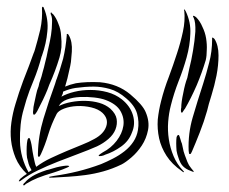

<svg xmlns="http://www.w3.org/2000/svg" viewBox="-20 -513 681 572"><path d="M140 1Q110 10 92.5 17Q75 24 57 35Q56 36 54 38Q52 40 50 39Q48 38 50 35Q52 32 54 31Q62 21 76.5 12Q91 3 118 -6Q127 -8 138 -11.5Q149 -15 159.5 -17Q170 -19 177 -19.5Q184 -20 186 -18Q187 -17 180.5 -14Q174 -11 166 -8Q158 -5 150.5 -2.5Q143 0 140 1ZM157 -341Q145 -301 127 -261Q124 -253 121 -245Q110 -218 91 -182Q90 -181 87.5 -176.5Q85 -172 81 -171Q79 -172 78.5 -175.5Q78 -179 79 -185Q79 -193 82 -205.5Q85 -218 87.5 -231Q90 -244 95 -256Q97 -267 100 -274Q104 -285 107 -298Q111 -311 115 -329Q119 -343 122 -360Q123 -364 124 -369Q129 -390 132 -409Q135 -429 135 -445Q136 -460 132 -469Q130 -472 131 -473Q131 -476 132 -476Q134 -476 135 -473Q136 -472 138 -471Q148 -459 154 -442Q161 -426 162 -407Q164 -389 163 -372Q161 -354 157 -341ZM84 -365Q92 -392 100 -425Q107 -458 105 -489Q105 -492 107 -493Q108 -493 110 -491Q111 -489 111 -488Q125 -455 121 -419Q118 -384 105 -347Q105 -346 104 -345Q94 -307 80 -273Q74 -258 68 -243Q58 -216 51 -189Q44 -166 41.5 -141.5Q39 -117 39.5 -92.5Q40 -68 46.5 -44.5Q53 -21 65 0L74 -6Q71 -11 68 -17.5Q65 -24 63 -34Q60 -42 59.5 -53.5Q59 -65 59.5 -76Q60 -87 61.5 -94.5Q63 -102 67 -102Q68 -102 69.5 -98.5Q71 -95 72 -90.5Q73 -86 74 -81.5Q75 -77 75 -75Q76 -69 77 -61.5Q78 -54 80 -45.5Q82 -37 83.5 -29.5Q85 -22 88 -16Q108 -31 131.5 -42Q155 -53 178.5 -63Q202 -73 223.5 -81.5Q245 -90 261 -99Q289 -114 296.5 -136.5Q304 -159 285 -177Q273 -188 252 -193Q231 -198 209.5 -197Q188 -196 171 -189.5Q154 -183 149 -174Q133 -143 123.5 -111.5Q114 -80 102 -54Q98 -45 96 -46Q93 -46 93 -49.5Q93 -53 93 -56Q94 -108 109.5 -159.5Q125 -211 144 -263Q146 -270 148 -276Q149 -277 149 -278Q157 -299 168 -338Q176 -371 179 -409Q178 -412 181 -412Q182 -412 183 -411L185 -408Q196 -389 194 -359Q193 -347 192 -336Q192 -325 181 -280Q178 -268 174 -255Q188 -261 206 -265Q238 -270 278 -268Q331 -263 368 -232Q405 -201 414 -179Q426 -151 421 -125.5Q416 -100 402.5 -79.5Q389 -59 371.5 -44Q354 -29 342 -23Q315 -10 288 -2.5Q261 5 234.5 8.5Q208 12 183.5 13.5Q159 15 140 16Q126 17 126 15Q125 14 130.5 13Q136 12 141 11Q177 6 211.5 -2.5Q246 -11 281 -24Q298 -31 316.5 -40.5Q335 -50 351 -62.5Q367 -75 377.5 -91Q388 -107 391 -126Q395 -150 388.5 -174Q382 -198 356 -220Q332 -241 307 -248Q282 -255 259 -255Q234 -255 205 -251Q186 -248 168 -240L167 -234L163 -225Q179 -234 201.5 -239.5Q224 -245 249.5 -245Q275 -245 299.5 -238.5Q324 -232 343 -217Q368 -197 376 -170Q384 -143 373 -118Q364 -93 341 -76.5Q318 -60 293 -52Q290 -50 283 -48.5Q276 -47 274 -49Q273 -50 278.5 -54Q284 -58 286 -59Q311 -72 327.5 -93.5Q344 -115 347.5 -138Q351 -161 339 -182Q327 -203 295 -215Q282 -220 261 -222.5Q240 -225 218.5 -224Q197 -223 179.5 -216.5Q162 -210 155 -197Q171 -205 192 -209Q213 -213 235 -212.5Q257 -212 276 -206.5Q295 -201 309 -189Q325 -174 327.5 -158.5Q330 -143 324 -127.5Q318 -112 303 -99Q288 -86 269 -77Q244 -66 213 -54.5Q182 -43 151.5 -31Q121 -19 93 -5.5Q65 8 45 23Q39 28 37 27Q35 27 37 24.5Q39 22 40 20Q47 14 51 11Q55 8 60 5Q37 -17 26.5 -42.5Q16 -68 13 -94.5Q10 -121 14 -149Q18 -177 26 -203Q36 -237 49 -272Q68 -320 80 -354Q82 -358 84 -365ZM566 -259Q549 -220 531 -189Q529 -187 526 -182Q523 -177 522 -177Q519 -178 519 -184Q519 -190 520 -192Q520 -209 526 -236Q531 -263 538 -281Q539 -286 544 -309Q550 -332 555 -362Q560 -391 562 -419Q563 -447 557 -460Q553 -466 557 -466Q558 -466 564 -462Q576 -450 583 -433Q591 -417 594 -399Q597 -380 596 -364Q596 -347 593 -334Q582 -297 566 -259ZM575 -118Q562 -85 552 -62Q550 -57 549 -56Q548 -54 546 -54Q543 -54 543 -57L542 -64Q540 -115 554 -163Q568 -211 585 -263Q595 -294 603 -326Q612 -359 612 -397Q611 -401 613 -401Q615 -401 619 -397Q631 -378 631 -348Q631 -319 625 -288Q619 -258 610 -229Q601 -201 597 -183Q588 -151 575 -118ZM527 0Q524 -1 522 -3Q492 -24 476 -49Q460 -74 454 -101Q448 -129 450 -157Q453 -185 460 -212Q469 -248 483 -284Q496 -319 507 -353Q518 -386 525 -419Q532 -451 529 -481L528 -483Q528 -485 529 -485Q530 -485 533 -480Q549 -447 547 -412Q546 -378 536 -342Q526 -306 512 -271Q498 -235 489 -199Q483 -176 481 -150Q479 -124 483 -98Q487 -72 497 -48Q507 -24 526 -4Q530 0 527 0ZM543 -21Q549 -12 556 -4Q557 -4 557 -2Q558 -1 557 -1Q554 -1 548 -4Q534 -9 526 -17Q517 -25 511 -45Q508 -53 506 -64Q505 -76 505 -86Q505 -97 506 -104Q508 -111 512 -111Q514 -111 517 -100Q520 -89 522 -85Q524 -74 527 -62Q531 -49 534 -42Q538 -30 543 -21Z"/></svg>

Font: mr_AkronimG
Style: Regular
Weight: 400
Version: Version 1.002 April 14, 2020